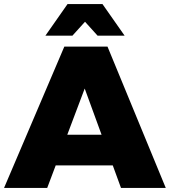

<svg xmlns="http://www.w3.org/2000/svg" viewBox="-28 -932 842 952"><path d="M291 -701H505L794 0H572L392 -493L206 0H-8ZM183 -264H588V-112H183ZM307 -912H480L590 -755H456L343 -880H444L331 -755H197Z"/></svg>

Font: Alexandria ExtraBold
Style: Regular
Weight: 800
Designer: Mohamed Gaber
Foundry: Kief Type Foundry
Version: Version 5.100